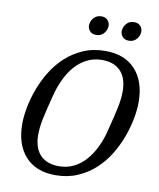

<svg xmlns="http://www.w3.org/2000/svg" viewBox="-97 -970 878 1058"><g transform="rotate(10 342.5 -441.0)"><path d="M296 -40Q341 -40 378.5 -58.5Q416 -77 445 -110Q474 -143 495.5 -187.5Q517 -232 529 -284Q541 -330 549 -363.5Q557 -397 562 -422.5Q567 -448 569 -468Q571 -488 571 -508Q571 -540 563 -567.5Q555 -595 538 -615Q521 -635 494.5 -646.5Q468 -658 430 -658Q385 -658 347.5 -639.5Q310 -621 280.5 -588Q251 -555 230 -510.5Q209 -466 196 -414Q184 -367 176 -334Q168 -301 163 -275.5Q158 -250 156 -230Q154 -210 154 -190Q154 -158 162 -130.5Q170 -103 187 -83Q204 -63 231 -51.5Q258 -40 296 -40ZM285 12Q176 12 116.5 -54Q57 -120 57 -235Q57 -276 66.5 -327Q76 -378 95.5 -431Q115 -484 145.5 -534Q176 -584 218.5 -623Q261 -662 316 -686Q371 -710 440 -710Q549 -710 608.5 -644Q668 -578 668 -463Q668 -422 658.5 -371Q649 -320 629.5 -267Q610 -214 579.5 -164Q549 -114 506.5 -75Q464 -36 408.5 -12Q353 12 285 12ZM372 -788Q349 -788 337 -802Q325 -816 325 -833Q325 -839 328 -851Q333 -868 347.5 -881Q362 -894 385 -894Q408 -894 420 -880Q432 -866 432 -849Q432 -843 429 -831Q424 -814 409.5 -801Q395 -788 372 -788ZM555 -788Q532 -788 520 -802Q508 -816 508 -833Q508 -839 511 -851Q516 -868 530.5 -881Q545 -894 568 -894Q591 -894 603 -880Q615 -866 615 -849Q615 -843 612 -831Q607 -814 592.5 -801Q578 -788 555 -788Z"/></g></svg>

Font: IBM Plex Serif Text
Style: Italic
Weight: 450
Italic angle: -14°
Designer: Mike Abbink, Paul van der Laan, Pieter van Rosmalen
Foundry: Bold Monday
Version: Version 3.001